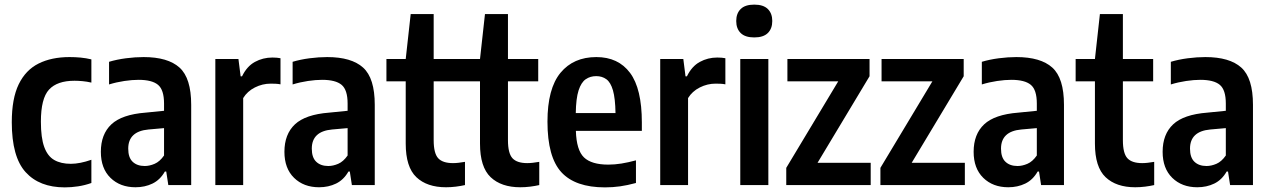

<svg xmlns="http://www.w3.org/2000/svg" viewBox="-20 -801 5494 831"><path d="M260.5 10Q150.5 10 90.8 -56Q31 -122 31 -272Q31 -374.5 61 -436.2Q91 -498 147 -526Q203 -554 281 -554Q305 -554 328.8 -551.8Q352.5 -549.5 375.5 -544V-443.5Q356.5 -448 337 -449.8Q317.5 -451.5 302.5 -451.5Q227.5 -451.5 192.2 -413.2Q157 -375 157 -274.5Q157 -204.5 171.5 -164.8Q186 -125 214.8 -108.5Q243.5 -92 286.5 -92Q325.5 -92 375.5 -109.5V-9Q347.5 1 318 5.5Q288.5 10 260.5 10Z M566.5 9.5Q500 9.5 458.2 -31.2Q416.5 -72 416.5 -144Q416.5 -220 462 -262.8Q507.5 -305.5 610 -313.5L690 -321.5V-353Q690 -412 664 -433.8Q638 -455.5 579.5 -455.5Q552 -455.5 518.2 -450.5Q484.5 -445.5 452 -435.5V-533.5Q485 -543.5 525.2 -548.8Q565.5 -554 601.5 -554Q706.5 -554 757 -508.5Q807.5 -463 807.5 -347.5V0H708.5L699.5 -58.5H693.5Q673 -22.5 640 -6.5Q607 9.5 566.5 9.5ZM535 -157.5Q535 -119 554.2 -100.8Q573.5 -82.5 606.5 -82.5Q627 -82.5 649.2 -92Q671.5 -101.5 690 -128V-246.5L622.5 -240.5Q535 -232.5 535 -157.5Z M912 0V-545.5H1012L1021.5 -470.5H1027.5Q1048.5 -514 1083.2 -533Q1118 -552 1159 -552Q1169 -552 1178.2 -551.2Q1187.5 -550.5 1194 -549V-436Q1183.5 -438 1173 -438.5Q1162.5 -439 1151.5 -439Q1116 -439 1083.2 -422.5Q1050.5 -406 1032.5 -376.5V0Z M1361 9.5Q1294.5 9.5 1252.8 -31.2Q1211 -72 1211 -144Q1211 -220 1256.5 -262.8Q1302 -305.5 1404.5 -313.5L1484.5 -321.5V-353Q1484.5 -412 1458.5 -433.8Q1432.5 -455.5 1374 -455.5Q1346.5 -455.5 1312.8 -450.5Q1279 -445.5 1246.5 -435.5V-533.5Q1279.5 -543.5 1319.8 -548.8Q1360 -554 1396 -554Q1501 -554 1551.5 -508.5Q1602 -463 1602 -347.5V0H1503L1494 -58.5H1488Q1467.5 -22.5 1434.5 -6.5Q1401.5 9.5 1361 9.5ZM1329.5 -157.5Q1329.5 -119 1348.8 -100.8Q1368 -82.5 1401 -82.5Q1421.5 -82.5 1443.8 -92Q1466 -101.5 1484.5 -128V-246.5L1417 -240.5Q1329.5 -232.5 1329.5 -157.5Z M1910.5 9.5Q1828 9.5 1782 -34.2Q1736 -78 1736 -179.5V-449H1652.5V-545.5H1736L1757.5 -740H1857V-545.5H1988V-449H1857V-194Q1857 -137.5 1876.5 -116.2Q1896 -95 1940.5 -95Q1952 -95 1964.8 -96.5Q1977.5 -98 1992.5 -100.5V0Q1975 4 1953.2 6.8Q1931.5 9.5 1910.5 9.5Z M2232 9.5Q2149.5 9.5 2103.5 -34.2Q2057.5 -78 2057.5 -179.5V-449H1974V-545.5H2057.5L2079 -740H2178.5V-545.5H2309.5V-449H2178.5V-194Q2178.5 -137.5 2198 -116.2Q2217.5 -95 2262 -95Q2273.5 -95 2286.2 -96.5Q2299 -98 2314 -100.5V0Q2296.5 4 2274.8 6.8Q2253 9.5 2232 9.5Z M2598.5 10Q2470 10 2409.8 -55.5Q2349.5 -121 2349.5 -274.5Q2349.5 -417.5 2405.8 -485.8Q2462 -554 2561 -554Q2656 -554 2707 -485.5Q2758 -417 2758 -271V-234.5H2472.5Q2475 -151 2507.5 -119.8Q2540 -88.5 2613 -88.5Q2640.5 -88.5 2669.8 -93.2Q2699 -98 2732.5 -107V-9Q2695.5 1 2663.8 5.5Q2632 10 2598.5 10ZM2560.5 -471.5Q2534.5 -471.5 2515 -458Q2495.5 -444.5 2484.2 -409.8Q2473 -375 2472 -311.5H2644Q2643 -375 2633 -409.8Q2623 -444.5 2604.5 -458Q2586 -471.5 2560.5 -471.5Z M2837.5 0V-545.5H2937.5L2947 -470.5H2953Q2974 -514 3008.8 -533Q3043.5 -552 3084.5 -552Q3094.5 -552 3103.8 -551.2Q3113 -550.5 3119.5 -549V-436Q3109 -438 3098.5 -438.5Q3088 -439 3077 -439Q3041.5 -439 3008.8 -422.5Q2976 -406 2958 -376.5V0Z M3184 0V-545.5H3305.5V0ZM3244.5 -639Q3205 -639 3185.8 -658Q3166.5 -677 3166.5 -710Q3166.5 -743 3185.8 -762Q3205 -781 3244.5 -781Q3284 -781 3303.2 -762Q3322.5 -743 3322.5 -710Q3322.5 -677 3303.2 -658Q3284 -639 3244.5 -639Z M3383 0V-74.5L3608 -449H3388V-545.5H3743.5V-471L3518.5 -96.5H3748.5V0Z M3790.5 0V-74.5L4015.5 -449H3795.5V-545.5H4151V-471L3926 -96.5H4156V0Z M4344 9.5Q4277.5 9.5 4235.8 -31.2Q4194 -72 4194 -144Q4194 -220 4239.5 -262.8Q4285 -305.5 4387.5 -313.5L4467.5 -321.5V-353Q4467.5 -412 4441.5 -433.8Q4415.5 -455.5 4357 -455.5Q4329.5 -455.5 4295.8 -450.5Q4262 -445.5 4229.5 -435.5V-533.5Q4262.5 -543.5 4302.8 -548.8Q4343 -554 4379 -554Q4484 -554 4534.5 -508.5Q4585 -463 4585 -347.5V0H4486L4477 -58.5H4471Q4450.5 -22.5 4417.5 -6.5Q4384.5 9.5 4344 9.5ZM4312.5 -157.5Q4312.5 -119 4331.8 -100.8Q4351 -82.5 4384 -82.5Q4404.5 -82.5 4426.8 -92Q4449 -101.5 4467.5 -128V-246.5L4400 -240.5Q4312.5 -232.5 4312.5 -157.5Z M4893.5 9.5Q4811 9.5 4765 -34.2Q4719 -78 4719 -179.5V-449H4635.5V-545.5H4719L4740.5 -740H4840V-545.5H4971V-449H4840V-194Q4840 -137.5 4859.5 -116.2Q4879 -95 4923.5 -95Q4935 -95 4947.8 -96.5Q4960.5 -98 4975.5 -100.5V0Q4958 4 4936.2 6.8Q4914.5 9.5 4893.5 9.5Z M5162 9.5Q5095.5 9.5 5053.8 -31.2Q5012 -72 5012 -144Q5012 -220 5057.5 -262.8Q5103 -305.5 5205.5 -313.5L5285.5 -321.5V-353Q5285.5 -412 5259.5 -433.8Q5233.5 -455.5 5175 -455.5Q5147.5 -455.5 5113.8 -450.5Q5080 -445.5 5047.5 -435.5V-533.5Q5080.5 -543.5 5120.8 -548.8Q5161 -554 5197 -554Q5302 -554 5352.5 -508.5Q5403 -463 5403 -347.5V0H5304L5295 -58.5H5289Q5268.5 -22.5 5235.5 -6.5Q5202.5 9.5 5162 9.5ZM5130.5 -157.5Q5130.5 -119 5149.8 -100.8Q5169 -82.5 5202 -82.5Q5222.5 -82.5 5244.8 -92Q5267 -101.5 5285.5 -128V-246.5L5218 -240.5Q5130.5 -232.5 5130.5 -157.5Z"/></svg>

Font: Encode Sans Condensed Condensed SemiBold
Style: Regular
Weight: 600
Width: 3
Designer: Multiple Designers
Foundry: Impallari Type
Version: Version 3.000; ttfautohint (v1.8.3) -l 8 -r 50 -G 200 -x 14 